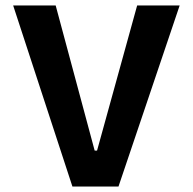

<svg xmlns="http://www.w3.org/2000/svg" viewBox="-20 -680 703 700"><path d="M244 0 28 -660H183L341 -72L244 -131H404L317 -70L480 -660H635L412 0Z"/></svg>

Font: Cairo ExtraBold
Style: Regular
Weight: 800
Designer: Mohamed Gaber, Accademia di Belle Arti di Urbino
Foundry: Kief Type Foundry, Accademia di Belle Arti di Urbino
Version: Version 3.117